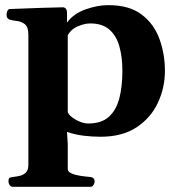

<svg xmlns="http://www.w3.org/2000/svg" viewBox="-20 -515 698 743"><path d="M29.3 208Q21.5 208 17.1 200.7Q12.7 193.4 12.7 188Q12.7 176.8 16.4 173.8Q20 170.9 30.3 169.9Q42.5 168.5 56.2 165.5Q69.8 162.6 79.8 153.1Q89.8 143.6 89.8 122.6V-379.9Q89.8 -410.2 76.7 -420.9Q63.5 -431.6 46.4 -433.6Q29.3 -435.5 17.1 -439Q12.2 -441.4 8.8 -445.3Q5.4 -449.2 5.4 -458.5Q5.4 -464.4 8.3 -471.9Q11.2 -479.5 17.1 -480Q84.5 -482.9 140.4 -484.6Q196.3 -486.3 224.6 -486.8Q228.5 -486.8 233.4 -482.9Q238.3 -479 239.3 -467.3V-427.7Q264.2 -461.9 310.5 -478.5Q356.9 -495.1 399.4 -495.1Q480 -495.1 527.8 -459Q575.7 -422.9 596.9 -364.7Q618.2 -306.6 618.2 -240.7Q618.2 -175.3 590.8 -116.9Q563.5 -58.6 508.3 -22.2Q453.1 14.2 369.1 14.2Q337.9 14.2 304.7 10.3Q271.5 6.3 239.3 -4.4L242.2 42.5V138.7Q242.2 149.4 256.1 155.8Q270 162.1 290.5 165.3Q311 168.5 330.1 169.9Q346.2 171.9 346.2 188Q346.2 193.4 342 200.7Q337.9 208 329.6 208ZM321.8 -37.1Q372.1 -37.1 400.9 -62.7Q429.7 -88.4 441.7 -134.3Q453.6 -180.2 453.6 -240.7Q453.6 -294.4 441.9 -335.7Q430.2 -377 403.1 -400.6Q376 -424.3 329.6 -424.3Q307.1 -424.3 281 -413.1Q254.9 -401.9 242.2 -378.9V-80.1Q248.5 -65.9 273.7 -51.5Q298.8 -37.1 321.8 -37.1Z"/></svg>

Font: Gelasio
Style: Bold
Weight: 700
Designer: Eben Sorkin
Foundry: Eben Sorkin
Version: Version 1.008